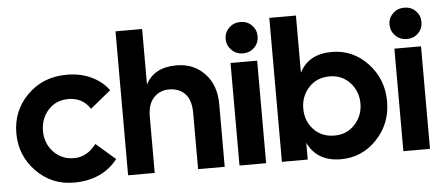

<svg xmlns="http://www.w3.org/2000/svg" viewBox="-50 -843 2235 970"><g transform="rotate(-5 1067.5 -358.5)"><path d="M288 13Q176 13 98 -67Q20 -147 20 -260Q20 -374 98.5 -453Q177 -532 295 -533Q365 -534 421.5 -508Q478 -482 511 -436L407 -351Q368 -410 297 -410Q234 -410 194.5 -366.5Q155 -323 155 -260Q155 -198 196 -154Q237 -110 300 -110Q366 -110 413 -172L511 -87Q433 13 288 13Z M564 0V-730H699V-448Q741 -532 856 -532Q942 -532 998 -473.5Q1054 -415 1054 -318V0H919V-285Q919 -350 889 -382Q859 -414 807 -414Q761 -414 730 -381.5Q699 -349 699 -285V0Z M1196 -563Q1162 -563 1138.5 -586.5Q1115 -610 1115 -643Q1115 -676 1138.5 -699Q1162 -722 1196 -722Q1231 -722 1254 -699Q1277 -676 1277 -643Q1277 -609 1254 -586Q1231 -563 1196 -563ZM1129 0V-520H1264V0Z M1643 13Q1522 13 1475 -85V0H1344V-730H1479V-440Q1525 -531 1643 -531Q1750 -531 1825 -451Q1900 -371 1900 -258Q1900 -145 1825 -66Q1750 13 1643 13ZM1621 -109Q1684 -109 1724.5 -153.5Q1765 -198 1765 -259Q1765 -321 1724.5 -365Q1684 -409 1621 -409Q1556 -409 1515.5 -365Q1475 -321 1475 -258Q1475 -195 1515.5 -152Q1556 -109 1621 -109Z M2027 -563Q1993 -563 1969.5 -586.5Q1946 -610 1946 -643Q1946 -676 1969.5 -699Q1993 -722 2027 -722Q2062 -722 2085 -699Q2108 -676 2108 -643Q2108 -609 2085 -586Q2062 -563 2027 -563ZM1960 0V-520H2095V0Z"/></g></svg>

Font: Cal Sans
Style: Regular
Weight: 400
Designer: Designer Mark Davis DBA MarkFonts
Foundry: Designer Mark Davis DBA MarkFonts
Version: Version 1.000